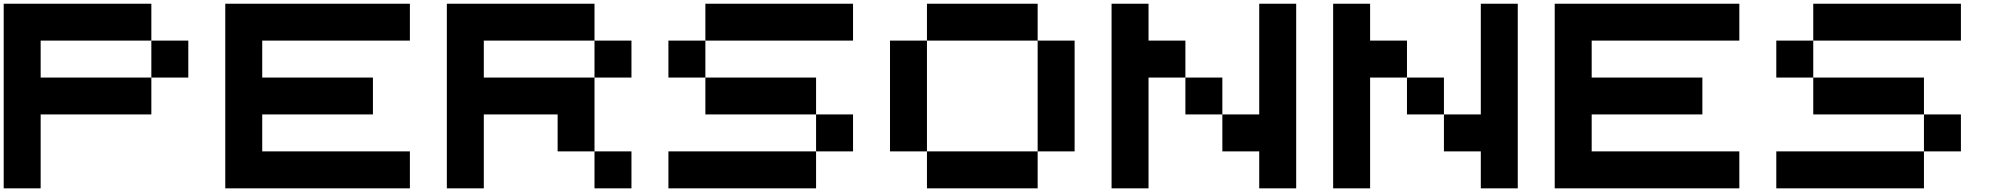

<svg xmlns="http://www.w3.org/2000/svg" viewBox="-20 -820 10842 1040"><path d="M200.2 -600.1V-399.9H799.8V-200.2H200.2V200.2H0V-799.8H799.8V-600.1ZM799.8 -600.1H1000V-399.9H799.8Z M2200.2 -600.1H1400.4V-399.9H2000V-200.2H1400.4V0H2200.2V200.2H1200.2V-799.8H2200.2Z M3200.2 -600.1H3400.4V-399.9H3200.2ZM3400.4 200.2H3200.2V0H3400.4ZM3000.5 -200.2H2600.6V200.2H2400.4V-799.8H3200.2V-600.1H2600.6V-399.9H3200.2V0H3000.5Z M4600.6 0H4400.4V-200.2H4600.6ZM3600.6 200.2V0H4400.4V200.2ZM4400.4 -200.2H3800.8V-399.9H4400.4ZM4600.6 -799.8V-600.1H3800.8V-799.8ZM3600.6 -600.1H3800.8V-399.9H3600.6Z M4800.8 -600.1H5001V0H4800.8ZM5600.6 -799.8V-600.1H5001V-799.8ZM5001 200.2V0H5600.6V200.2ZM5600.6 -600.1H5800.8V0H5600.6Z M6800.8 -799.8H7001V200.2H6800.8V0H6601.1V-200.2H6800.8ZM6201.2 -600.1H6400.9V-399.9H6201.2V200.2H6001V-799.8H6201.2ZM6400.9 -399.9H6601.1V-200.2H6400.9Z M8001 -799.8H8201.2V200.2H8001V0H7801.3V-200.2H8001ZM7401.4 -600.1H7601.1V-399.9H7401.4V200.2H7201.2V-799.8H7401.4ZM7601.1 -399.9H7801.3V-200.2H7601.1Z M9401.4 -600.1H8601.6V-399.9H9201.2V-200.2H8601.6V0H9401.4V200.2H8401.4V-799.8H9401.4Z M10601.6 0H10401.4V-200.2H10601.6ZM9601.6 200.2V0H10401.4V200.2ZM10401.4 -200.2H9801.8V-399.9H10401.4ZM10601.6 -799.8V-600.1H9801.8V-799.8ZM9601.6 -600.1H9801.8V-399.9H9601.6Z"/></svg>

Font: QuinqueFive
Style: Regular
Weight: 400
Monospace: yes
Designer: GGBotNet
Foundry: GGBotNet
Version: 1.1